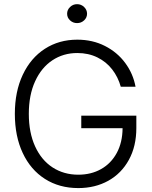

<svg xmlns="http://www.w3.org/2000/svg" viewBox="-20 -911 745 940"><path d="M358.4 -651.4Q290 -651.4 236.3 -615.7Q182.6 -580.1 151.9 -512.9Q121.1 -445.8 121.1 -353.5Q121.1 -261.7 151.9 -194.3Q182.6 -127 237.5 -91.3Q292.5 -55.7 363.3 -55.7Q426.3 -55.7 475.1 -83.3Q523.9 -110.8 551.8 -162.4Q579.6 -213.9 580.1 -283.2H377.9V-344.7H647.5V-284.2Q647.5 -195.3 611.1 -128.7Q574.7 -62 510.3 -26.1Q445.8 9.8 363.3 9.8Q270.5 9.8 200.2 -34.9Q129.9 -79.6 91.3 -161.9Q52.7 -244.1 52.7 -353.5Q52.7 -462.9 91.6 -545.2Q130.4 -627.4 199.7 -672.1Q269 -716.8 358.4 -716.8Q433.1 -716.8 493.7 -686Q554.2 -655.3 593 -602.8Q631.8 -550.3 643.6 -486.3H571.3Q558.1 -533.7 529.3 -571Q500.5 -608.4 456.8 -629.9Q413.1 -651.4 358.4 -651.4ZM308.6 -843.8Q308.6 -862.8 323 -876.7Q337.4 -890.6 357.4 -890.6Q377.4 -890.6 391.8 -876.7Q406.2 -862.8 406.2 -843.8Q406.2 -824.7 391.8 -811.3Q377.4 -797.9 357.4 -797.9Q337.4 -797.9 323 -811.3Q308.6 -824.7 308.6 -843.8Z"/></svg>

Font: Pretendard GOV Light
Style: Regular
Weight: 300
Designer: Base glyphs from Inter by Rasmus Andersson; Hangeul glyphs from Noto Sans CJK(Source Han Sans) by Jang Soo-young and Kan
Foundry: Kil Hyung-jin
Version: Version 1.309